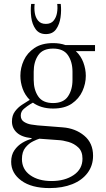

<svg xmlns="http://www.w3.org/2000/svg" viewBox="-20 -770 540 980"><path d="M233 190Q141 190 89 152Q37 114 37 56Q37 21 53.5 -3Q70 -27 94.5 -41.5Q119 -56 141 -61V-65Q91 -70 66 -93Q41 -116 41 -150Q41 -181 56.5 -201.5Q72 -222 92 -235Q112 -248 125 -256L132 -260Q107 -285 95.5 -317.5Q84 -350 84 -383Q84 -424 101.5 -462Q119 -500 156 -525Q193 -550 251 -550Q286 -550 314 -540H465V-509H367Q393 -485 405.5 -451Q418 -417 418 -383Q418 -343 400.5 -304.5Q383 -266 346.5 -241Q310 -216 251 -216Q219 -216 193 -224Q167 -232 148 -246L134 -238Q118 -228 102 -214.5Q86 -201 86 -180Q86 -159 102 -148.5Q118 -138 138.5 -134.5Q159 -131 172 -130L300 -120Q365 -115 410 -77.5Q455 -40 455 25Q455 75 427 112.5Q399 150 349 170Q299 190 233 190ZM251 -244Q304 -244 327 -278Q350 -312 350 -362V-404Q350 -454 327 -488Q304 -522 251 -522Q198 -522 175 -488Q152 -454 152 -404V-362Q152 -312 175 -278Q198 -244 251 -244ZM243 154Q311 154 356 123.5Q401 93 401 40Q401 3 380 -17Q359 -37 330 -45.5Q301 -54 277 -55L181 -62Q170 -59 148.5 -48.5Q127 -38 109.5 -16.5Q92 5 92 42Q92 94 134 124Q176 154 243 154ZM214 -596Q180 -596 162 -621Q144 -646 139.5 -681.5Q135 -717 139 -750H157Q154 -728 157.5 -704.5Q161 -681 174.5 -664.5Q188 -648 214 -648Q240 -648 253.5 -664.5Q267 -681 271 -704.5Q275 -728 272 -750H290Q294 -717 289 -681.5Q284 -646 266.5 -621Q249 -596 214 -596Z"/></svg>

Font: Xanh Mono
Style: Regular
Weight: 400
Monospace: yes
Designer: Lam Bao, Duy Dao
Foundry: Yellow Type Foundry
Version: Version 3.101; ttfautohint (v1.8.3)